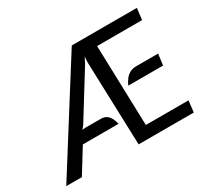

<svg xmlns="http://www.w3.org/2000/svg" viewBox="-144 -949 1263 1172"><g transform="rotate(-30 487.5 -363.5)"><path d="M15.5 0 474 -727H933L923 -646.5H606L623 -80.5H923.5L914.5 0H525.5L506 -590.5L508.5 -629.5L489.5 -591L290 -269L272.5 -248.5L292 -250.5H403.5Q429 -250.5 444.5 -238.8Q460 -227 469 -208.2Q478 -189.5 482.5 -170H230.5L125.5 0ZM650 -342Q659 -362.5 672.2 -380.5Q685.5 -398.5 704.8 -409.5Q724 -420.5 751 -420.5H905.5L895.5 -342Z"/></g></svg>

Font: Expletus Sans Medium
Style: Italic
Weight: 500
Italic angle: -7°
Version: Version 7.500